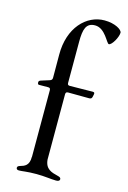

<svg xmlns="http://www.w3.org/2000/svg" viewBox="-118 -820 588 882"><g transform="rotate(15 176.0 -379.0)"><path d="M106.2 -388.1V-70.7H105.8C106.2 -29.1 84.5 -22 63.6 -16C56.5 -13.8 51.8 -11 51.8 -4.6C51.8 2.5 57.2 5 64.6 5C81.7 5 99.8 0 147 0C186.8 0 217.3 5.7 240.4 5.7C251.1 5.7 258.2 2.8 258.2 -5C258.2 -11.7 253.9 -14.6 242.5 -17.4C212.4 -24.9 182.2 -32.3 178.6 -77.8V-388.1C179 -396.3 181.8 -399.1 190 -399.5L290.8 -398.8C299 -399.1 302.6 -402 304.3 -409.8L306.8 -421.5C308.2 -429.3 306.1 -432.2 297.9 -432.2L190 -430.8C181.8 -430.8 179 -433.6 178.6 -441.8V-637.8C178.6 -696.4 187.5 -729.4 230.5 -729.4C279.5 -729.4 302.2 -662.3 313.2 -662.3C327.4 -662.3 351.6 -705.6 351.6 -726.6C351.6 -741.1 317.1 -762.8 266.7 -762.8C180.8 -762.8 104.4 -685 105.5 -556.1L105.8 -447.4C105.8 -439.3 103 -435.4 95.2 -432.5L53.6 -419.4C45.8 -416.5 44 -412.6 45.5 -404.8L45.8 -404.1C46.5 -400.6 47.9 -398.8 52.9 -398.8L94.8 -399.1C103 -399.1 105.8 -396.3 106.2 -388.1Z"/></g></svg>

Font: Margiela Serif
Style: Regular
Weight: 400
Designer: Andreas Faust, Stefan Endress
Version: Version 1.002;FEAKit 1.0